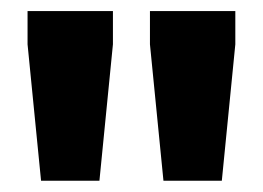

<svg xmlns="http://www.w3.org/2000/svg" viewBox="-20 -770 476 347"><path d="M275.4 -443.4 251 -689.9V-750H405.3V-689.9L380.9 -443.4ZM54.2 -443.4 29.8 -689.9V-750H184.1V-689.9L159.7 -443.4Z"/></svg>

Font: Holtwood One SC
Style: Regular
Weight: 400
Designer: Vernon Adams
Foundry: Vernon Adams
Version: Version 1.100; ttfautohint (v1.8.4.7-5d5b)